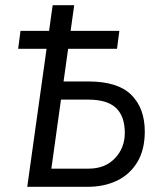

<svg xmlns="http://www.w3.org/2000/svg" viewBox="-20 -720 616 740"><path d="M50 -532 59 -601H440L431 -532ZM85 0 183 -700H266L225 -406H321Q434 -406 486 -354.5Q538 -303 538 -213Q538 -143 509.5 -95.5Q481 -48 431.5 -24Q382 0 318 0ZM178 -70H321Q385 -70 423 -110Q461 -150 461 -208Q461 -272 427 -304Q393 -336 321 -336H215Z"/></svg>

Font: Finlandica
Style: Italic
Weight: 400
Italic angle: -8°
Designer: Niklas Ekholm, Juho Hiilivirta, Jaakko Suomalainen
Foundry: Helsinki Type Studio
Version: Version 1.064